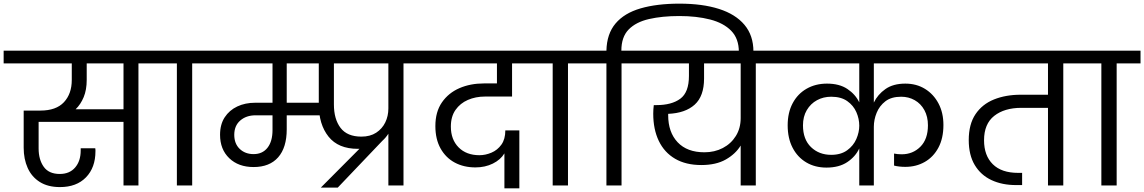

<svg xmlns="http://www.w3.org/2000/svg" viewBox="-47 -1018 6281 1054"><path d="M282 9Q216 9 171.5 -19Q127 -47 105 -96Q83 -145 83 -207V-411H175Q261 -411 304 -457Q347 -503 347 -579V-670H-27V-740H846V-670H713V0H631V-349H165V-203Q165 -142 193 -102.5Q221 -63 281 -63Q335 -63 365.5 -98.5Q396 -134 396 -192V-204H476Q477 -199 477 -194.5Q477 -190 477 -188Q477 -98 425 -44.5Q373 9 282 9ZM429 -579Q429 -525 412.5 -485Q396 -445 368 -418H631V-670H429Z M924 0V-670H792V-740H1139V-670H1008V0Z M1345 -101Q1262 -101 1211.5 -149.5Q1161 -198 1161 -278Q1161 -335 1186.5 -374Q1212 -413 1255.5 -433.5Q1299 -454 1354 -454H1449V-670H1086V-740H1749V-670H1527V-454H1749V-385H1527V-308Q1527 -208 1480 -154.5Q1433 -101 1345 -101ZM1345 -172Q1394 -172 1421.5 -207Q1449 -242 1449 -304V-385H1356Q1305 -385 1272 -356.5Q1239 -328 1239 -278Q1239 -229 1269 -200.5Q1299 -172 1345 -172ZM1714 12 1926 -201Q1922 -201 1917 -201Q1810 -201 1756.5 -268Q1703 -335 1703 -445V-670H1591V-740H2299V-670H2168V0H2085V-284Q2071 -262 2052 -245L1807 12ZM1786 -445Q1786 -364 1822.5 -316Q1859 -268 1937 -268Q1985 -268 2018 -289.5Q2051 -311 2068 -346Q2085 -381 2085 -423V-670H1786Z M2722 16V-176Q2701 -141 2658.5 -120Q2616 -99 2563 -99Q2499 -99 2449.5 -125.5Q2400 -152 2371.5 -203Q2343 -254 2343 -326Q2343 -404 2379 -456Q2415 -508 2475 -534Q2535 -560 2609 -560H2681V-670H2246V-740H2909L2908 -670H2764V-488H2616Q2564 -488 2521.5 -469.5Q2479 -451 2453.5 -414.5Q2428 -378 2428 -323Q2428 -252 2470.5 -209Q2513 -166 2585 -166Q2618 -166 2651 -180Q2684 -194 2705.5 -224Q2727 -254 2727 -302H2804V16Z M2987 0V-670H2855V-740H3202V-670H3071V0Z M3365 0H3282V-670H3149V-740H3282Q3284 -832 3332 -889Q3380 -946 3469.5 -972Q3559 -998 3683 -998Q3809 -998 3900 -969Q3991 -940 4040 -881.5Q4089 -823 4089 -735V-719H4009V-733Q4009 -806 3967 -849Q3925 -892 3851 -911Q3777 -930 3682 -930Q3588 -930 3516 -913.5Q3444 -897 3404 -856Q3364 -815 3364 -740H3496V-670H3365Z M3803 -112Q3718 -112 3659 -146.5Q3600 -181 3569.5 -244.5Q3539 -308 3539 -394Q3539 -417 3542 -441H3556Q3640 -441 3687.5 -476Q3735 -511 3735 -601V-670H3443V-740H4234V-670H4102V0H4019V-219Q3991 -173 3937.5 -142.5Q3884 -112 3803 -112ZM3621 -386Q3621 -292 3673 -237Q3725 -182 3820 -182Q3876 -182 3921 -205.5Q3966 -229 3992.5 -271.5Q4019 -314 4019 -370V-670H3818V-587Q3818 -490 3766.5 -443.5Q3715 -397 3621 -393Q3621 -390 3621 -386Z M4490 -98Q4427 -98 4379 -126.5Q4331 -155 4304 -207Q4277 -259 4277 -330Q4277 -400 4304.5 -451.5Q4332 -503 4381 -531Q4430 -559 4493 -559Q4561 -559 4605 -529.5Q4649 -500 4670 -456V-670H4180V-740H5228V-670H4750V-455Q4771 -499 4813.5 -529Q4856 -559 4923 -559Q4984 -559 5031 -530Q5078 -501 5105 -450Q5132 -399 5132 -332Q5132 -259 5104.5 -207.5Q5077 -156 5029.5 -129Q4982 -102 4923 -102Q4888 -102 4861 -109V-175Q4870 -173 4881 -172Q4892 -171 4903 -171Q4964 -171 5005.5 -212.5Q5047 -254 5047 -330Q5047 -378 5027.5 -413.5Q5008 -449 4974.5 -468Q4941 -487 4900 -487Q4846 -487 4813.5 -462Q4781 -437 4765.5 -399Q4750 -361 4750 -322V0H4670V-203Q4649 -158 4604 -128Q4559 -98 4490 -98ZM4361 -330Q4361 -253 4405 -210.5Q4449 -168 4516 -168Q4569 -168 4603.5 -193Q4638 -218 4654 -255Q4670 -292 4670 -328Q4670 -366 4654 -402.5Q4638 -439 4604 -463Q4570 -487 4516 -487Q4473 -487 4438 -468Q4403 -449 4382 -413.5Q4361 -378 4361 -330Z M5174 -670V-740H5922V-670H5790V0H5706V-426H5560Q5467 -426 5411 -382Q5355 -338 5355 -248Q5355 -164 5403 -116.5Q5451 -69 5542 -69H5564V-2H5531Q5454 -2 5395.5 -29.5Q5337 -57 5304 -112Q5271 -167 5271 -249Q5271 -336 5308 -391Q5345 -446 5409.5 -472Q5474 -498 5556 -498H5706V-670Z M5999 0V-670H5867V-740H6214V-670H6083V0Z"/></svg>

Font: Poppins
Style: Regular
Weight: 400
Designer: Ninad Kale (Devanagari), Jonny Pinhorn (Latin)
Version: Version 5.002